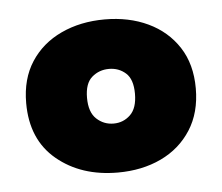

<svg xmlns="http://www.w3.org/2000/svg" viewBox="-34 -660 429 371"><g transform="rotate(-5 180.5 -474.5)"><path d="M345 -475Q345 -428 323.5 -394.5Q302 -361 265 -343.5Q228 -326 181 -326Q110 -326 63 -365Q16 -404 16 -475Q16 -522 37.5 -555Q59 -588 96.5 -605.5Q134 -623 181 -623Q228 -623 265 -605.5Q302 -588 323.5 -555Q345 -522 345 -475ZM181 -527Q162 -527 148 -515Q134 -503 134 -475Q134 -447 148 -434Q162 -421 181 -421Q200 -421 213.5 -434Q227 -447 227 -475Q227 -503 213.5 -515Q200 -527 181 -527Z"/></g></svg>

Font: Baloo Bhaijaan 2 ExtraBold
Style: Regular
Weight: 800
Designer: Sanskriti Dholi, Noopur Datye and Ek Type
Foundry: Ek Type
Version: Version 1.701